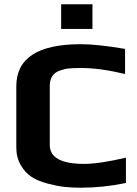

<svg xmlns="http://www.w3.org/2000/svg" viewBox="-20 -865 637 895"><path d="M265 -845H411V-730H265ZM203 -9Q157 -21 127 -40.5Q97 -60 77 -95Q56 -130 56 -178V-463Q56 -659 357 -659Q434 -659 563 -637V-520Q447 -548 359 -548Q322 -548 301.5 -546Q281 -544 259 -536Q212 -520 212 -465V-189Q212 -101 373 -101Q442 -101 567 -130V-12Q460 10 357 10Q313 10 278.5 6Q244 2 203 -9Z"/></svg>

Font: Play
Style: Bold
Weight: 700
Designer: Jonas Hecksher (Cyrillic expansion: Cyreal)
Foundry: Jonas Hecksher, Playtype, e-types AS
Version: Version 2.101; ttfautohint (v1.5.65-e2d9)